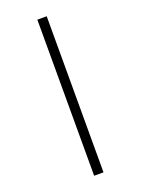

<svg xmlns="http://www.w3.org/2000/svg" viewBox="-182 -838 848 1156"><g transform="rotate(-20 242.0 -260.0)"><path d="M212 240H272V-760H212Z"/></g></svg>

Font: Noto Serif Devanagari Condensed SemiBold
Style: Regular
Weight: 600
Width: 3
Designer: Universal Thirst, Indian Type Foundry and the Monotype Design Team
Foundry: Monotype Imaging Inc.
Version: Version 2.004